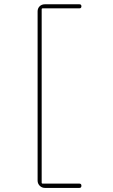

<svg xmlns="http://www.w3.org/2000/svg" viewBox="-20 -790 540 920"><path d="M195.3 110.4Q180.7 110.4 170.4 100.1Q160.2 89.8 160.2 75.2V-735.4Q160.2 -750 169.9 -759.8Q179.7 -769.5 195.3 -769.5H360.4Q370.1 -769.5 370.1 -759.8Q370.1 -750 360.4 -750H184.6Q179.7 -750 179.7 -745.1V85Q179.7 89.8 184.6 89.8H360.4Q370.1 89.8 370.1 100.1Q370.1 110.4 360.4 110.4Z"/></svg>

Font: Rounded-X Mgen+ 1mn thin
Style: Regular
Weight: 100
Designer: [Source Han Sans]
Ryoko NISHIZUKA  (kana & ideographs); Paul D. Hunt (Latin, Greek & Cyrillic); Wenlong ZHANG  (bopomofo
Version: Version 1.059.20150602